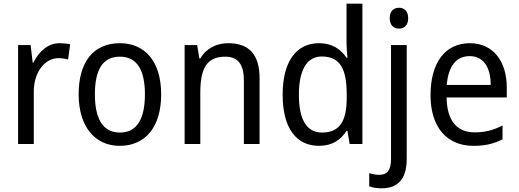

<svg xmlns="http://www.w3.org/2000/svg" viewBox="-20 -780 2811 1040"><path d="M303 -546C239 -546 191 -501 161 -441H157L146 -536H78V0H163V-284C163 -391 224 -465 297 -465C314 -465 334 -462 349 -458L360 -540C343 -544 322 -546 303 -546Z M853 -269C853 -448 764 -546 630 -546C487 -546 406 -446 406 -269C406 -95 494 10 628 10C770 10 853 -95 853 -269ZM494 -269C494 -400 535 -473 629 -473C723 -473 765 -400 765 -269C765 -138 723 -62 630 -62C536 -62 494 -138 494 -269Z M1215 -546C1154 -546 1096 -518 1065 -463H1060L1048 -536H980V0H1065V-278C1065 -408 1099 -473 1200 -473C1270 -473 1301 -430 1301 -345V0H1386V-355C1386 -487 1328 -546 1215 -546Z M1708 10C1780 10 1826 -23 1857 -71H1862L1874 0H1943V-760H1857V-545C1857 -524 1860 -489 1862 -467H1857C1826 -514 1778 -546 1708 -546C1587 -546 1511 -450 1511 -267C1511 -84 1586 10 1708 10ZM1724 -62C1640 -62 1599 -134 1599 -266C1599 -396 1639 -474 1723 -474C1824 -474 1858 -404 1858 -269V-248C1858 -123 1819 -62 1724 -62Z M2091 -681C2091 -644 2112 -625 2142 -625C2170 -625 2191 -644 2191 -681C2191 -719 2170 -738 2142 -738C2112 -738 2091 -720 2091 -681ZM2047 240C2140 240 2183 184 2183 81V-536H2098V83C2098 145 2074 167 2035 167C2015 167 1997 163 1980 158V229C1997 236 2019 240 2047 240Z M2525 -546C2393 -546 2312 -443 2312 -264C2312 -94 2398 10 2545 10C2608 10 2653 -1 2702 -25V-100C2652 -75 2608 -63 2551 -63C2454 -63 2401 -127 2399 -252H2725V-306C2725 -447 2652 -546 2525 -546ZM2524 -476C2603 -476 2638 -409 2638 -320H2400C2408 -421 2451 -476 2524 -476Z"/></svg>

Font: Noto Sans Devanagari UI SemiCondensed
Style: Regular
Weight: 400
Width: 4
Designer: Jelle Bosma - Monotype Design Team
Foundry: Monotype Imaging Inc.
Version: Version 2.004